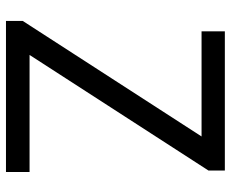

<svg xmlns="http://www.w3.org/2000/svg" viewBox="-85 -688 773 643"><g transform="rotate(90 301.5 -366.5)"><path d="M50 0V-56L437 -655H85V-733H551V-678L164 -79H556V0Z"/></g></svg>

Font: Noto Sans KR
Style: Regular
Weight: 400
Designer: Ryoko NISHIZUKA  (kana, bopomofo & ideographs); Paul D. Hunt (Latin, Greek & Cyrillic); Sandoll Communications , Soo-you
Foundry: Adobe
Version: Version 2.004-H2;hotconv 1.0.118;makeotfexe 2.5.65603